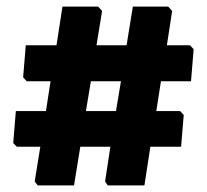

<svg xmlns="http://www.w3.org/2000/svg" viewBox="-20 -592 627 581"><path d="M525 -256 536 -244 528 -148H435L417 -31H306L298 -43L314 -148H223L204 -31H94L85 -43L102 -148H31L20 -159L28 -256H119L133 -346H61L50 -358L58 -455H151L169 -572H277L289 -559L272 -455H363L382 -572H489L501 -559L485 -455H555L566 -443L558 -346H467L453 -256ZM240 -256H331L346 -346H255Z"/></svg>

Font: Alegreya Sans Black
Style: Italic
Weight: 900
Italic angle: -7°
Designer: Juan Pablo del Peral
Foundry: Huerta Tipografica
Version: Version 2.007